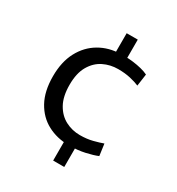

<svg xmlns="http://www.w3.org/2000/svg" viewBox="-168 -796 844 914"><g transform="rotate(30 253.5 -339.0)"><path d="M261.3 -130.7 287.3 -88.8Q224.2 -89.1 172.4 -116.4Q120.6 -143.8 90.1 -198.9Q59.7 -253.9 59.7 -336.1Q59.7 -415.4 89.4 -471.3Q119.1 -527.2 170.8 -557.5Q222.5 -587.8 287.3 -588.8L261.3 -546.3V-688.6H322.3V-548.3L308.9 -588.8Q331.1 -589.2 354.9 -586.1Q378.7 -583.1 400.9 -577.6Q423.1 -572.1 439.2 -564.1L429.9 -498.1Q409.9 -506.7 379.8 -513.7Q349.7 -520.6 312.2 -520.6Q269.3 -520.6 232.1 -502.3Q194.9 -484 171.7 -444.2Q148.5 -404.3 148.5 -340.6Q148.5 -276.2 171.3 -235.7Q194.1 -195.2 231 -176.1Q267.9 -157 310.2 -157Q348.7 -157 380.2 -165.2Q411.7 -173.3 432.1 -180.9L440.9 -116.9Q416.1 -106.4 376.5 -97.6Q336.9 -88.8 291.7 -88.8L322.3 -129.5V11.4H261.3Z"/></g></svg>

Font: Murecho Thin
Style: Regular
Weight: 100
Designer: Neil Summerour
Foundry: Positype
Version: Version 1.010